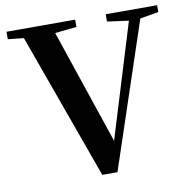

<svg xmlns="http://www.w3.org/2000/svg" viewBox="-82 -824 903 909"><g transform="rotate(-10 369.0 -369.0)"><path d="M732 -709 643 -694 410 4H337L84 -698L8 -706V-742H338V-707L234 -696L420 -145L588 -693L485 -707V-742H732Z"/></g></svg>

Font: `n[OS CN
Style: <[WOS[P|ûg*[NI>           
Weight: 700
Designer: Ryoko NISHIZUKA ¬âXZm¬º[P (kana & ideographs); Frank Grie√ühammer (Latin, Greek & Cyrillic); Wenlong ZHANG _ e¬á¬ü¬ô (b
Foundry: Adobe Systems Incorporated
Version: Version 1.00 April 7, 2017, initial release